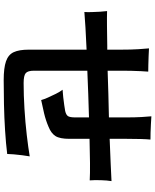

<svg xmlns="http://www.w3.org/2000/svg" viewBox="80 -901 840 1040"><g transform="rotate(90 500.0 -381.0)"><path d="M414 19Q348 19 312 6.5Q276 -6 262.5 -35.5Q249 -65 249 -116V-430Q184 -427 130.5 -424Q77 -421 45 -418Q46 -433 45.5 -456Q45 -479 43.5 -502.5Q42 -526 40 -541Q72 -540 120.5 -540.5Q169 -541 228 -542Q233 -542 238.5 -542Q244 -542 249 -542V-616Q249 -672 246.5 -710.5Q244 -749 242 -768Q259 -767 283.5 -766Q308 -765 331.5 -764.5Q355 -764 368 -764Q367 -750 365.5 -724.5Q364 -699 363.5 -670Q363 -641 363 -616V-544Q425 -546 489.5 -548Q554 -550 616 -551V-645Q616 -692 614 -726.5Q612 -761 610 -781Q628 -780 652 -778.5Q676 -777 699 -776.5Q722 -776 736 -776Q734 -757 733 -725Q732 -693 732 -648V-555Q806 -558 866.5 -560.5Q927 -563 961 -565Q957 -542 956 -506.5Q955 -471 957 -447Q922 -449 863 -448.5Q804 -448 732 -446V-337Q732 -285 717 -261.5Q702 -238 667 -224Q632 -209 594.5 -200Q557 -191 522 -184Q518 -199 508.5 -220.5Q499 -242 488 -264Q477 -286 466 -300Q484 -301 506.5 -303.5Q529 -306 549.5 -309Q570 -312 581 -314Q603 -319 609.5 -330Q616 -341 616 -369V-443Q554 -441 489.5 -439Q425 -437 363 -434V-145Q363 -112 376 -100.5Q389 -89 430 -89Q495 -89 569 -93.5Q643 -98 711.5 -106Q780 -114 827 -122Q824 -106 821 -82Q818 -58 816 -35.5Q814 -13 814 0Q758 7 687 11.5Q616 16 544.5 17.5Q473 19 414 19Z"/></g></svg>

Font: Zen Kaku Gothic Antique
Style: Bold
Weight: 700
Designer: Yoshimichi Ohira
Foundry: Positype
Version: Version 1.001